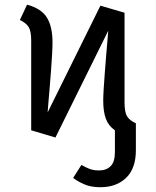

<svg xmlns="http://www.w3.org/2000/svg" viewBox="-20 -571 655 808"><path d="M213.3 7.7 111.3 -22.6V-400Q111.3 -440.5 100.3 -457.7Q89.2 -474.9 63.6 -486.7L93.8 -551.3Q153.3 -535.4 177.2 -497.4Q201 -459.5 201 -391.3Q201 -373.3 199.2 -341.3Q197.4 -309.2 194.6 -271.5Q191.8 -233.8 188.7 -197.7Q185.6 -161.5 183.3 -134.6Q181 -107.7 180.5 -97.9L402.6 -547.2L504.1 -517.4V-140Q504.1 -98.5 515.1 -81Q526.2 -63.6 551.8 -52.3V61Q551.8 137.9 510.8 177.4Q469.7 216.9 402.6 216.9Q362.6 216.9 334.6 204.6Q306.7 192.3 287.7 177.9L322.6 123.1Q340.5 133.3 356.7 139.7Q372.8 146.2 397.4 146.2Q427.7 146.2 445.6 128.2Q463.6 110.3 463.6 68.2V-22.6Q436.9 -41 425.6 -71Q414.4 -101 414.4 -148.2Q414.4 -166.2 416.4 -198.2Q418.5 -230.3 421.3 -268.2Q424.1 -306.2 427.2 -342.3Q430.3 -378.5 432.6 -405.4Q434.9 -432.3 435.4 -441.5Z"/></svg>

Font: FiraCode Nerd Font
Style: Regular
Weight: 400
Designer: Carrois Corporate, Edenspiekermann AG, Nikita Prokopov
Foundry: Carrois Corporate, Edenspiekermann AG, Nikita Prokopov
Version: Version 6.002;Nerd Fonts 2.2.2